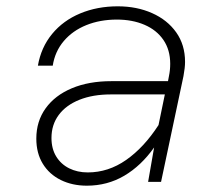

<svg xmlns="http://www.w3.org/2000/svg" viewBox="-20 -576 690 608"><path d="M468 -109Q427 -51 373.5 -19.5Q320 12 255 12Q209 12 172.5 -6Q136 -24 115.5 -57.5Q95 -91 95 -137Q95 -192 124.5 -233Q154 -274 207.5 -296.5Q261 -319 333 -319H512L515 -335Q519 -354 519 -374Q519 -418 497.5 -449.5Q476 -481 437.5 -497.5Q399 -514 350 -514Q297 -514 253.5 -496.5Q210 -479 182 -446Q154 -413 147 -368H100Q110 -426 145 -468.5Q180 -511 234 -533.5Q288 -556 353 -556Q413 -556 461.5 -534.5Q510 -513 538 -473.5Q566 -434 566 -380Q566 -362 561 -335L490 0H449ZM258 -30Q323 -30 379.5 -69.5Q436 -109 482 -180L502 -277H331Q274 -277 231.5 -260Q189 -243 166 -212Q143 -181 143 -139Q143 -105 158 -80.5Q173 -56 199 -43Q225 -30 258 -30Z"/></svg>

Font: Azeret Mono Thin
Style: Italic
Weight: 100
Italic angle: -12°
Designer: Martin Vácha
Foundry: Displaay
Version: Version 1.000; Glyphs 3.0.3, build 3074